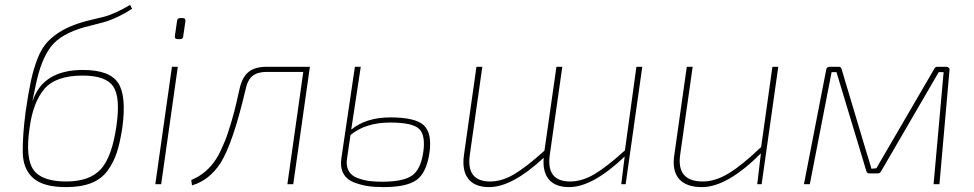

<svg xmlns="http://www.w3.org/2000/svg" viewBox="-20 -753 3983 785"><path d="M512 -733 520 -717Q491 -698 462 -684.5Q433 -671 417 -666Q401 -661 369 -653Q337 -645 326 -642Q229 -615 188.5 -562.5Q148 -510 127 -409Q126 -407 113 -342H114Q157 -467 319 -467Q428 -467 463 -414Q498 -361 480 -230Q471 -171 458 -130.5Q445 -90 420 -55.5Q395 -21 353 -4.5Q311 12 250 12Q157 12 115.5 -25Q74 -62 73 -130.5Q72 -199 85 -298Q96 -374 106.5 -422.5Q117 -471 133.5 -513.5Q150 -556 174.5 -582Q199 -608 233.5 -628Q268 -648 319 -663Q336 -668 364 -674.5Q392 -681 409 -685.5Q426 -690 454 -702.5Q482 -715 512 -733ZM318 -444Q208 -444 161.5 -389.5Q115 -335 101 -230Q83 -106 117 -58.5Q151 -11 251 -11Q346 -11 392 -61Q438 -111 456 -238Q473 -355 443 -399.5Q413 -444 318 -444Z M717 -679H727Q740 -679 738 -666L729 -604Q728 -593 717 -593H707Q693 -593 695 -606L704 -668Q705 -679 717 -679ZM639 0H615L683 -480H707Z M1247 -480 1179 0H1155L1220 -459H1070Q1033 -459 1012.5 -442.5Q992 -426 984 -387Q933 -169 882 -87Q836 -16 765 5L762 -17Q825 -43 863 -102Q873 -117 882 -136.5Q891 -156 898.5 -173.5Q906 -191 913.5 -215Q921 -239 926 -255Q931 -271 937.5 -296Q944 -321 946.5 -332.5Q949 -344 954 -366Q959 -388 960 -392Q971 -439 997 -459.5Q1023 -480 1071 -480Z M1455 -480 1416 -223Q1477 -273 1576 -273Q1678 -273 1712.5 -241Q1747 -209 1736 -129Q1724 -47 1683.5 -17.5Q1643 12 1548 12Q1510 12 1481.5 7.5Q1453 3 1424.5 -8.5Q1396 -20 1383 -45.5Q1370 -71 1376 -108L1431 -480ZM1413 -201 1399 -106Q1394 -75 1405.5 -54.5Q1417 -34 1442 -25Q1467 -16 1489.5 -13Q1512 -10 1542 -10Q1629 -10 1665 -35.5Q1701 -61 1711 -134Q1720 -202 1692.5 -227Q1665 -252 1575 -252Q1475 -252 1413 -201Z M2606 -480 2538 0H2520L2534 -113Q2403 12 2307 12Q2251 12 2224.5 -19Q2198 -50 2203 -108Q2074 12 1980 12Q1921 12 1894.5 -22Q1868 -56 1877 -120L1928 -480H1952L1901 -121Q1885 -11 1984 -11Q2032 -11 2082 -40.5Q2132 -70 2206 -137L2255 -480H2279L2228 -121Q2212 -11 2311 -11Q2360 -11 2410.5 -41Q2461 -71 2535 -138L2582 -480Z M3162 -480 3094 0H3076L3091 -126Q2953 12 2850 12Q2785 12 2756 -22Q2727 -56 2737 -120L2788 -480H2812L2761 -121Q2745 -11 2854 -11Q2905 -11 2960.5 -45Q3016 -79 3092 -152L3138 -480Z M3813 -480H3849Q3855 -480 3859 -476Q3863 -472 3862 -466L3821 0H3797L3838 -458H3818L3582 -52Q3577 -44 3569 -44H3533Q3525 -44 3522 -54L3400 -458H3380L3291 0H3267L3358 -468Q3360 -480 3373 -480H3410Q3419 -480 3421 -470L3523 -129Q3537 -85 3543 -63L3563 -65Q3571 -78 3584 -101Q3597 -124 3602 -132L3800 -472Q3803 -480 3813 -480Z"/></svg>

Font: Exo 2.0 Thin
Style: Italic
Weight: 250
Italic angle: -8°
Designer: Natanael Gama
Version: Version 1.001;PS 001.001;hotconv 1.0.70;makeotf.lib2.5.58329